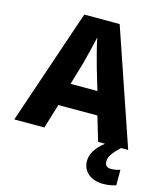

<svg xmlns="http://www.w3.org/2000/svg" viewBox="-136 -817 980 1153"><g transform="rotate(15 354.0 -240.5)"><path d="M521 0H564C508 45 486 86 486 127C486 194 539 236 614 236C648 236 673 230 694 224V127C681 132 656 137 638 137C614 137 599 126 599 101C599 69 619 43 664 0H708L463 -717H243L0 0H187L233 -152H476ZM397 -432 438 -294H271L312 -432C323 -474 344 -557 354 -604C362 -560 388 -465 397 -432Z"/></g></svg>

Font: Noto Sans Lao UI ExtBd
Style: Regular
Weight: 800
Designer: Monotype Design Team
Foundry: Monotype Imaging Inc.
Version: Version 2.000